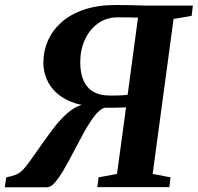

<svg xmlns="http://www.w3.org/2000/svg" viewBox="-52 -766 810 786"><path d="M-32.5 0.5 -26.5 -40Q-3 -44.5 12.2 -50.5Q27.5 -56.5 40.2 -69.2Q53 -82 69.2 -104.8Q85.5 -127.5 111.5 -164.5Q134.5 -197.5 158.8 -230.2Q183 -263 209.5 -289.5Q236 -316 264 -329.8Q292 -343.5 322 -338L330.5 -331Q278.5 -333.5 240 -349Q201.5 -364.5 176 -389Q150.5 -413.5 138 -444.8Q125.5 -476 125.5 -509.5Q125.5 -556.5 144 -599Q162.5 -641.5 199.2 -674.5Q236 -707.5 291.8 -726.5Q347.5 -745.5 422 -745.5Q447 -745.5 467.8 -745.2Q488.5 -745 507.2 -744.2Q526 -743.5 545.5 -743.2Q565 -743 588 -743H737.5L732.5 -701L658.5 -688.5L573 -54L646 -40L641.5 0H346.5L351.5 -40L427 -54L464 -326.5Q453 -326 438.5 -325.5Q424 -325 408.2 -325Q392.5 -325 377.5 -325Q356.5 -320 334.2 -290.5Q312 -261 289.2 -219.5Q266.5 -178 244.5 -135.5Q226 -100 207.8 -69Q189.5 -38 172.8 -18.8Q156 0.5 140.5 0.5ZM470.5 -378 513 -694Q507 -694 498.2 -694.2Q489.5 -694.5 473.8 -694.8Q458 -695 430.5 -695Q383.5 -695 349 -670Q314.5 -645 295.5 -603.5Q276.5 -562 276.5 -511Q276.5 -466 290.2 -435.8Q304 -405.5 330.5 -390.2Q357 -375 395.5 -375Q404 -375 414.2 -375Q424.5 -375 434.8 -375.2Q445 -375.5 454.2 -376.2Q463.5 -377 470.5 -378Z"/></svg>

Font: Merriweather 48pt
Style: Bold Italic
Weight: 700
Italic angle: -7.8°
Version: Version 2.101